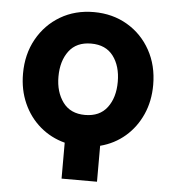

<svg xmlns="http://www.w3.org/2000/svg" viewBox="-50 -567 684 759"><g transform="rotate(5 292.5 -187.5)"><path d="M34.2 -253.9Q34.2 -331.1 67.9 -391.4Q101.6 -451.7 159.9 -486.1Q218.3 -520.5 292.5 -520.5Q366.7 -520.5 425.3 -486.1Q483.9 -451.7 517.3 -391.4Q550.8 -331.1 550.8 -253.9Q550.8 -189.5 527.1 -136.5Q503.4 -83.5 461.2 -47.1Q418.9 -10.7 362.8 3.9V146.5H222.2V3.9Q166.5 -10.7 124 -47.1Q81.5 -83.5 57.9 -136.5Q34.2 -189.5 34.2 -253.9ZM174.8 -253.9Q174.8 -193.4 204.6 -152.8Q234.4 -112.3 292.5 -112.3Q350.6 -112.3 380.4 -151.9Q410.2 -191.4 410.2 -253.9Q410.2 -316.4 380.4 -356Q350.6 -395.5 292.5 -395.5Q234.4 -395.5 204.6 -356Q174.8 -316.4 174.8 -253.9Z"/></g></svg>

Font: Giphurs
Style: Bold
Weight: 700
Version: Version 0.920; ttfautohint (v1.8.4.7-5d5b)